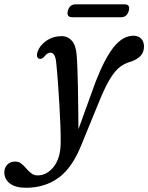

<svg xmlns="http://www.w3.org/2000/svg" viewBox="-124 -640 700 908"><path d="M327.5 -251.5Q371 -364 414 -417.5Q457 -471 507 -471Q530.5 -471 543.8 -457Q557 -443 557 -420Q557 -393.5 541 -376.2Q525 -359 496.5 -349Q469.5 -342 446.5 -325.8Q423.5 -309.5 400 -273Q376.5 -236.5 348 -167.5L264.5 36.5Q220 151.5 154.2 199.8Q88.5 248 -1 248Q-51 248 -77.2 227.8Q-103.5 207.5 -103.5 175Q-103.5 153.5 -89.5 138.8Q-75.5 124 -52.5 124Q-35.5 124 -23.2 133.8Q-11 143.5 0 156.5Q11 169.5 23.8 179.5Q36.5 189.5 54 189.5Q97.5 189.5 129.8 149Q162 108.5 163 36.5Q163.5 5.5 161.8 -43Q160 -91.5 156.8 -146.5Q153.5 -201.5 149.8 -253.2Q146 -305 142 -341.5Q138 -391 114.5 -391Q100 -391 86 -373Q74.5 -359 61.5 -362Q55 -364 52 -371.5Q49 -379 53 -393Q63.5 -425 95 -447Q126.5 -469 168 -469Q197 -469 216 -447.2Q235 -425.5 238.5 -380Q240.5 -357.5 242 -317.8Q243.5 -278 244.5 -229Q245.5 -180 246 -128Q246.5 -76 247 -29ZM197 -589Q205 -619.5 234 -619.5H464.5Q493.5 -619.5 485 -589Q476.5 -558.5 448.5 -558.5H217.5Q189 -558.5 197 -589Z"/></svg>

Font: Fraunces 9pt S050
Style: Italic
Weight: 400
Italic angle: -16°
Version: Version 1.000; ttfautohint (v1.8.3)